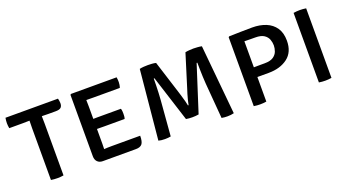

<svg xmlns="http://www.w3.org/2000/svg" viewBox="-47 -980 2551 1414"><g transform="rotate(-20 1229.0 -273.0)"><path d="M171 -405Q171 -421 171.5 -434.2Q172 -447.5 172 -464.5Q162.5 -464.5 145.8 -464Q129 -463.5 119.5 -463.5H13Q11 -474 10 -484.5Q9 -495 9 -503.5Q9 -512.5 10 -523.5Q11 -534.5 13 -545H424.5Q427 -536.5 428.5 -525.8Q430 -515 430 -507.5Q430 -486 418.8 -474.8Q407.5 -463.5 377 -463.5H320Q311 -463.5 294.2 -464Q277.5 -464.5 268.5 -464.5Q268.5 -447.5 269 -434.2Q269.5 -421 269.5 -405V0Q260 2 246 3Q232 4 220.5 4Q209.5 4 195.5 3Q181.5 2 171 0Z M900 -81.5Q900 -35 885.5 -17.2Q871 0.5 837 0.5H577.5Q551.5 0.5 536 -15.2Q520.5 -31 520.5 -58.5V-539.5L526 -545H884Q886 -534.5 886.5 -524.5Q887 -514.5 887 -506Q887 -498 885.2 -486.5Q883.5 -475 879.5 -463.5H674Q664 -463.5 648.5 -463.8Q633 -464 617 -464Q617 -453 617.5 -440.5Q618 -428 618 -413V-316Q633.5 -316.5 648.8 -316.5Q664 -316.5 674 -316.5H834.5Q838 -307 838.8 -295.8Q839.5 -284.5 839.5 -277Q839.5 -268.5 838.8 -257.2Q838 -246 834.5 -236.5H674Q664 -236.5 648.8 -236.8Q633.5 -237 618 -237V-122.5Q618 -110.5 617.5 -99.5Q617 -88.5 617 -79.5Q630 -80.5 643.8 -81Q657.5 -81.5 676.5 -81.5Z M1065.5 -545Q1079.5 -548.5 1098 -549.8Q1116.5 -551 1130.5 -551Q1144 -551 1162.5 -549.8Q1181 -548.5 1193.5 -545L1275 -287.5Q1279 -275 1285.8 -252.2Q1292.5 -229.5 1298.8 -206.8Q1305 -184 1307 -171H1312Q1314 -184 1319.8 -206.8Q1325.5 -229.5 1332.2 -252Q1339 -274.5 1343.5 -287.5L1423.5 -545Q1436 -548 1454.8 -549.5Q1473.5 -551 1487 -551Q1500.5 -551 1520.2 -549.5Q1540 -548 1552.5 -545L1604.5 -1.5Q1581.5 4.5 1553 4.5Q1529.5 4.5 1508 0.5L1485 -278Q1483 -301 1482 -331.2Q1481 -361.5 1480.2 -391.2Q1479.5 -421 1479.5 -443H1474L1358 -81.5Q1347.5 -79.5 1333.2 -78.5Q1319 -77.5 1308 -77.5Q1296.5 -77.5 1283 -78.5Q1269.5 -79.5 1259 -81.5L1143.5 -443H1138Q1138 -421 1137.2 -391.2Q1136.5 -361.5 1135.2 -331.2Q1134 -301 1132 -278L1109.5 0.5Q1088.5 4.5 1064 4.5Q1034 4.5 1013.5 -1.5Z M2155 -370Q2155 -281 2096.8 -236.8Q2038.5 -192.5 1947.5 -192.5H1859V0Q1848 2 1834.8 3Q1821.5 4 1810 4Q1799.5 4 1785.5 3Q1771.5 2 1760.5 0V-540L1766 -545Q1811.5 -546 1856.2 -547.2Q1901 -548.5 1947.5 -548.5Q2007.5 -548.5 2054.2 -529.5Q2101 -510.5 2128 -471Q2155 -431.5 2155 -370ZM1859 -472.5V-268.5Q1882.5 -269 1907 -269Q1931.5 -269 1944 -269Q1988.5 -269 2012 -285Q2035.5 -301 2044 -324.5Q2052.5 -348 2052.5 -370.5Q2052.5 -393.5 2044 -416.8Q2035.5 -440 2012 -455.8Q1988.5 -471.5 1944 -471.5Q1925 -471.5 1903.2 -471.8Q1881.5 -472 1859 -472.5Z M2271 -545Q2281.5 -547 2295.8 -548Q2310 -549 2320.5 -549Q2332 -549 2345 -548Q2358 -547 2369.5 -545V0Q2358 2 2345 3Q2332 4 2320.5 4Q2310 4 2295.8 3Q2281.5 2 2271 0Z"/></g></svg>

Font: Signika Negative SC
Style: Regular
Weight: 400
Designer: Anna Giedryś
Foundry: Anna Giedryś
Version: Version 2.000; ttfautohint (v1.8.3) -l 8 -r 50 -G 200 -x 9 -